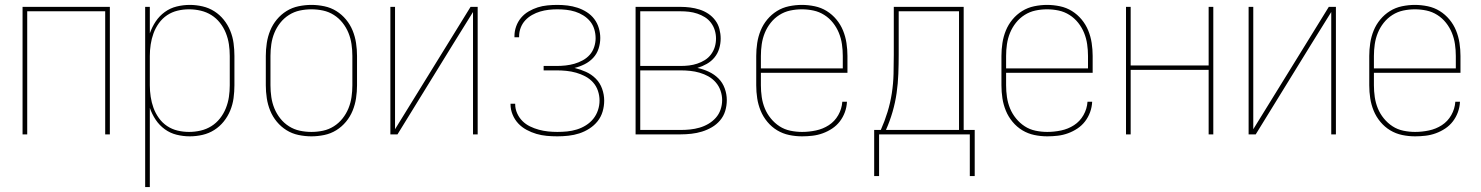

<svg xmlns="http://www.w3.org/2000/svg" viewBox="-20 -548 6040 783"><path d="M72 0V-520H428V0H409V-502H91V0Z M572 215V-520H591V-412Q600 -438 615 -460.5Q630 -483 652 -499Q674 -515 700.5 -521.5Q727 -528 754 -528Q780 -528 806 -522Q832 -516 854 -502Q876 -488 892.5 -467.5Q909 -447 919 -422.5Q929 -398 932.5 -372Q936 -346 936 -320V-200Q936 -174 932.5 -148Q929 -122 919 -97.5Q909 -73 892.5 -52.5Q876 -32 854 -18Q832 -4 806 2Q780 8 754 8Q727 8 700.5 1.5Q674 -5 652 -21Q630 -37 615 -59.5Q600 -82 591 -108V215ZM751 -10Q775 -10 798.5 -15.5Q822 -21 842 -33.5Q862 -46 877 -65Q892 -84 901 -106.5Q910 -129 913.5 -152.5Q917 -176 917 -200V-320Q917 -344 913.5 -367.5Q910 -391 901 -413.5Q892 -436 877 -455Q862 -474 842 -486.5Q822 -499 798.5 -504.5Q775 -510 751 -510Q727 -510 704 -504.5Q681 -499 661.5 -486Q642 -473 628 -453.5Q614 -434 606 -412Q598 -390 594.5 -366.5Q591 -343 591 -320V-200Q591 -177 594.5 -153.5Q598 -130 606 -108Q614 -86 628 -66.5Q642 -47 661.5 -34Q681 -21 704 -15.5Q727 -10 751 -10Z M1250 8Q1224 8 1197.5 2.5Q1171 -3 1148.5 -17Q1126 -31 1109 -51.5Q1092 -72 1082 -96.5Q1072 -121 1068 -147.5Q1064 -174 1064 -200V-320Q1064 -346 1068 -372.5Q1072 -399 1082 -423.5Q1092 -448 1109 -468.5Q1126 -489 1148.5 -503Q1171 -517 1197.5 -522.5Q1224 -528 1250 -528Q1276 -528 1302.5 -522.5Q1329 -517 1351.5 -503Q1374 -489 1391 -468.5Q1408 -448 1418 -423.5Q1428 -399 1432 -372.5Q1436 -346 1436 -320V-200Q1436 -174 1432 -147.5Q1428 -121 1418 -96.5Q1408 -72 1391 -51.5Q1374 -31 1351.5 -17Q1329 -3 1302.5 2.5Q1276 8 1250 8ZM1250 -10Q1274 -10 1297.5 -15Q1321 -20 1341.5 -33Q1362 -46 1377 -65Q1392 -84 1401 -106Q1410 -128 1413.5 -152Q1417 -176 1417 -200V-320Q1417 -344 1413.5 -368Q1410 -392 1401 -414Q1392 -436 1377 -455Q1362 -474 1341.5 -487Q1321 -500 1297.5 -505Q1274 -510 1250 -510Q1226 -510 1202.5 -505Q1179 -500 1158.5 -487Q1138 -474 1123 -455Q1108 -436 1099 -414Q1090 -392 1086.5 -368Q1083 -344 1083 -320V-200Q1083 -176 1086.5 -152Q1090 -128 1099 -106Q1108 -84 1123 -65Q1138 -46 1158.5 -33Q1179 -20 1202.5 -15Q1226 -10 1250 -10Z M1572 0V-520H1591V-21L1899 -520H1928V0H1909V-499L1827 -367L1601 0Z M2253 8Q2231 8 2209.5 6Q2188 4 2167.5 -2Q2147 -8 2127.5 -18.5Q2108 -29 2093.5 -44.5Q2079 -60 2070.5 -80.5Q2062 -101 2062 -123V-125H2081V-123Q2081 -104 2089 -86Q2097 -68 2110.5 -54.5Q2124 -41 2141.5 -32.5Q2159 -24 2177.5 -19Q2196 -14 2215 -12Q2234 -10 2253 -10Q2273 -10 2293 -12Q2313 -14 2332.5 -20Q2352 -26 2369.5 -37Q2387 -48 2399.5 -63.5Q2412 -79 2418.5 -98.5Q2425 -118 2425 -138Q2425 -158 2418.5 -177.5Q2412 -197 2398.5 -212Q2385 -227 2367 -236.5Q2349 -246 2329.5 -251.5Q2310 -257 2290 -259Q2270 -261 2250 -261H2197V-279H2250Q2268 -279 2286.5 -281Q2305 -283 2322.5 -288Q2340 -293 2356.5 -302Q2373 -311 2385 -324.5Q2397 -338 2403 -356Q2409 -374 2409 -392Q2409 -411 2403.5 -429Q2398 -447 2386.5 -461Q2375 -475 2359 -485Q2343 -495 2325.5 -500.5Q2308 -506 2289.5 -508Q2271 -510 2253 -510Q2235 -510 2217.5 -508Q2200 -506 2183 -501Q2166 -496 2150 -487Q2134 -478 2122 -465Q2110 -452 2103.5 -435Q2097 -418 2097 -400V-396H2078V-401Q2078 -421 2085 -440.5Q2092 -460 2105 -475.5Q2118 -491 2136 -501.5Q2154 -512 2173 -518Q2192 -524 2212.5 -526Q2233 -528 2253 -528Q2274 -528 2294.5 -525.5Q2315 -523 2335 -516.5Q2355 -510 2373 -498.5Q2391 -487 2403.5 -470.5Q2416 -454 2422 -433.5Q2428 -413 2428 -393Q2428 -371 2421 -349.5Q2414 -328 2399 -312Q2384 -296 2364 -286Q2344 -276 2323 -271Q2347 -265 2369.5 -255Q2392 -245 2409.5 -227.5Q2427 -210 2435.5 -186Q2444 -162 2444 -138Q2444 -115 2437.5 -93Q2431 -71 2417 -53.5Q2403 -36 2383.5 -23.5Q2364 -11 2342.5 -4Q2321 3 2298 5.5Q2275 8 2253 8Z M2572 0V-520H2755Q2775 -520 2794.5 -517.5Q2814 -515 2833 -509Q2852 -503 2868.5 -492Q2885 -481 2897 -465Q2909 -449 2914 -429.5Q2919 -410 2919 -391Q2919 -370 2913 -350Q2907 -330 2894 -314Q2881 -298 2862.5 -287.5Q2844 -277 2824 -271Q2848 -266 2870.5 -255.5Q2893 -245 2910 -228Q2927 -211 2935.5 -187.5Q2944 -164 2944 -140Q2944 -117 2937.5 -95.5Q2931 -74 2916.5 -57Q2902 -40 2883 -29Q2864 -18 2843 -11.5Q2822 -5 2799.5 -2.5Q2777 0 2755 0ZM2591 -279H2755Q2773 -279 2790 -281Q2807 -283 2823.5 -288.5Q2840 -294 2854.5 -303Q2869 -312 2879.5 -326Q2890 -340 2895 -356.5Q2900 -373 2900 -391Q2900 -408 2895 -424.5Q2890 -441 2879.5 -455Q2869 -469 2854.5 -478Q2840 -487 2823.5 -492.5Q2807 -498 2790 -500Q2773 -502 2755 -502H2591ZM2591 -18H2755Q2775 -18 2794.5 -20Q2814 -22 2833 -27.5Q2852 -33 2869 -43Q2886 -53 2899 -67.5Q2912 -82 2918.5 -101Q2925 -120 2925 -140Q2925 -159 2918.5 -178Q2912 -197 2899 -212Q2886 -227 2869 -236.5Q2852 -246 2833 -251.5Q2814 -257 2794.5 -259Q2775 -261 2755 -261H2591Z M3251 8Q3224 8 3198 2.5Q3172 -3 3149.5 -16.5Q3127 -30 3109.5 -51Q3092 -72 3082 -96.5Q3072 -121 3068 -147Q3064 -173 3064 -200V-320Q3064 -346 3068 -372.5Q3072 -399 3082 -423.5Q3092 -448 3109 -468.5Q3126 -489 3148.5 -503Q3171 -517 3197.5 -522.5Q3224 -528 3250 -528Q3276 -528 3302.5 -522.5Q3329 -517 3351.5 -503Q3374 -489 3391 -468.5Q3408 -448 3418 -423.5Q3428 -399 3432 -372.5Q3436 -346 3436 -320V-251H3083V-200Q3083 -176 3086.5 -152Q3090 -128 3099 -106Q3108 -84 3123.5 -65Q3139 -46 3159 -33Q3179 -20 3203 -15Q3227 -10 3251 -10Q3279 -10 3307.5 -16Q3336 -22 3360 -37.5Q3384 -53 3398.5 -78.5Q3413 -104 3415 -133H3434Q3433 -111 3425.5 -90.5Q3418 -70 3405 -53Q3392 -36 3374 -24Q3356 -12 3335.5 -4.5Q3315 3 3293.5 5.5Q3272 8 3251 8ZM3083 -269H3417V-320Q3417 -344 3413.5 -368Q3410 -392 3401 -414Q3392 -436 3377 -455Q3362 -474 3341.5 -487Q3321 -500 3297.5 -505Q3274 -510 3250 -510Q3226 -510 3202.5 -505Q3179 -500 3158.5 -487Q3138 -474 3123 -455Q3108 -436 3099 -414Q3090 -392 3086.5 -368Q3083 -344 3083 -320Z M3545 170V-18H3572Q3588 -54 3599.5 -91.5Q3611 -129 3617 -168Q3623 -207 3624 -246.5Q3625 -286 3625 -325V-520H3910V-18H3955V170H3935V0H3565V170ZM3593 -18H3891V-502H3645V-325Q3645 -286 3643.5 -246.5Q3642 -207 3636.5 -168.5Q3631 -130 3620 -92Q3609 -54 3593 -18Z M4251 8Q4224 8 4198 2.5Q4172 -3 4149.5 -16.5Q4127 -30 4109.5 -51Q4092 -72 4082 -96.5Q4072 -121 4068 -147Q4064 -173 4064 -200V-320Q4064 -346 4068 -372.5Q4072 -399 4082 -423.5Q4092 -448 4109 -468.5Q4126 -489 4148.5 -503Q4171 -517 4197.5 -522.5Q4224 -528 4250 -528Q4276 -528 4302.5 -522.5Q4329 -517 4351.5 -503Q4374 -489 4391 -468.5Q4408 -448 4418 -423.5Q4428 -399 4432 -372.5Q4436 -346 4436 -320V-251H4083V-200Q4083 -176 4086.5 -152Q4090 -128 4099 -106Q4108 -84 4123.5 -65Q4139 -46 4159 -33Q4179 -20 4203 -15Q4227 -10 4251 -10Q4279 -10 4307.5 -16Q4336 -22 4360 -37.5Q4384 -53 4398.5 -78.5Q4413 -104 4415 -133H4434Q4433 -111 4425.5 -90.5Q4418 -70 4405 -53Q4392 -36 4374 -24Q4356 -12 4335.5 -4.5Q4315 3 4293.5 5.5Q4272 8 4251 8ZM4083 -269H4417V-320Q4417 -344 4413.5 -368Q4410 -392 4401 -414Q4392 -436 4377 -455Q4362 -474 4341.5 -487Q4321 -500 4297.5 -505Q4274 -510 4250 -510Q4226 -510 4202.5 -505Q4179 -500 4158.5 -487Q4138 -474 4123 -455Q4108 -436 4099 -414Q4090 -392 4086.5 -368Q4083 -344 4083 -320Z M4572 0V-520H4591V-281H4909V-520H4928V0H4909V-263H4591V0Z M5072 0V-520H5091V-21L5399 -520H5428V0H5409V-499L5327 -367L5101 0Z M5751 8Q5724 8 5698 2.5Q5672 -3 5649.5 -16.5Q5627 -30 5609.5 -51Q5592 -72 5582 -96.5Q5572 -121 5568 -147Q5564 -173 5564 -200V-320Q5564 -346 5568 -372.5Q5572 -399 5582 -423.5Q5592 -448 5609 -468.5Q5626 -489 5648.5 -503Q5671 -517 5697.5 -522.5Q5724 -528 5750 -528Q5776 -528 5802.5 -522.5Q5829 -517 5851.5 -503Q5874 -489 5891 -468.5Q5908 -448 5918 -423.5Q5928 -399 5932 -372.5Q5936 -346 5936 -320V-251H5583V-200Q5583 -176 5586.5 -152Q5590 -128 5599 -106Q5608 -84 5623.5 -65Q5639 -46 5659 -33Q5679 -20 5703 -15Q5727 -10 5751 -10Q5779 -10 5807.5 -16Q5836 -22 5860 -37.5Q5884 -53 5898.5 -78.5Q5913 -104 5915 -133H5934Q5933 -111 5925.5 -90.5Q5918 -70 5905 -53Q5892 -36 5874 -24Q5856 -12 5835.5 -4.5Q5815 3 5793.5 5.5Q5772 8 5751 8ZM5583 -269H5917V-320Q5917 -344 5913.5 -368Q5910 -392 5901 -414Q5892 -436 5877 -455Q5862 -474 5841.5 -487Q5821 -500 5797.5 -505Q5774 -510 5750 -510Q5726 -510 5702.5 -505Q5679 -500 5658.5 -487Q5638 -474 5623 -455Q5608 -436 5599 -414Q5590 -392 5586.5 -368Q5583 -344 5583 -320Z"/></svg>

Font: Iosevka SS18 Thin
Style: Regular
Weight: 100
Monospace: yes
Designer: Belleve Invis
Foundry: Belleve Invis
Version: Version 25.1.1; ttfautohint (v1.8.4)